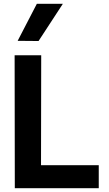

<svg xmlns="http://www.w3.org/2000/svg" viewBox="-20 -991 573 1011"><path d="M196 -121H500V0H58L57 -700H197ZM73 -776 174 -971H311L183 -775Z"/></svg>

Font: Lopes Sans
Style: Bold
Weight: 700
Designer: Gabriel Lam, Diego Maldonado
Foundry: TypeRant, Foresti Design
Version: Version 4.000